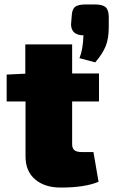

<svg xmlns="http://www.w3.org/2000/svg" viewBox="-20 -831 510 865"><path d="M367 -811H405Q441 -811 455 -799.5Q469 -788 470 -757V-709Q470 -656 455.5 -621.5Q441 -587 409 -550L338 -569Q354 -608 356 -672Q302 -672 300 -720L303 -757Q304 -788 317.5 -799.5Q331 -811 367 -811ZM305 -500H426V-374H305V-182Q305 -163 315 -154.5Q325 -146 348 -146H401L424 -12Q362 14 254 14Q181 14 138 -23Q95 -60 95 -126V-374H10V-495L94 -499V-631H305Z"/></svg>

Font: Exo 2.0 Black
Style: Regular
Weight: 900
Designer: Natanael Gama
Version: Version 1.001;PS 001.001;hotconv 1.0.70;makeotf.lib2.5.58329